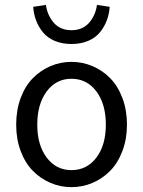

<svg xmlns="http://www.w3.org/2000/svg" viewBox="-20 -750 582 782"><path d="M45.9 -242.2Q45.9 -301.8 64.2 -350.8Q82.5 -399.9 113.8 -431.6Q145 -463.4 185.5 -480.7Q226.1 -498 271 -498Q315.9 -498 356.7 -480.7Q397.5 -463.4 428.7 -431.6Q460 -399.9 478.5 -350.8Q497.1 -301.8 497.1 -242.2Q497.1 -183.6 478.5 -134.8Q460 -85.9 428.7 -54.2Q397.5 -22.5 356.7 -5.1Q315.9 12.2 271 12.2Q226.1 12.2 185.5 -5.1Q145 -22.5 113.8 -54.2Q82.5 -85.9 64.2 -134.8Q45.9 -183.6 45.9 -242.2ZM271 -57.1Q334 -57.1 372.6 -108.2Q411.1 -159.2 411.1 -242.2Q411.1 -326.2 372.6 -377.7Q334 -429.2 271 -429.2Q208.5 -429.2 170.2 -377.7Q131.8 -326.2 131.8 -242.2Q131.8 -159.2 170.2 -108.2Q208.5 -57.1 271 -57.1ZM115.2 -722.2 167 -730Q172.9 -687.5 199.2 -657.2Q225.6 -627 271 -627Q316.4 -627 342.8 -657.2Q369.1 -687.5 375 -730L426.8 -722.2Q424.8 -692.9 415 -667Q405.3 -641.1 387.5 -618.9Q369.6 -596.7 339.6 -583.7Q309.6 -570.8 271 -570.8Q232.4 -570.8 202.4 -583.7Q172.4 -596.7 154.5 -618.9Q136.7 -641.1 127 -667Q117.2 -692.9 115.2 -722.2Z"/></svg>

Font: Source Sans Pro
Style: Regular
Weight: 400
Designer: Paul D. Hunt
Foundry: Adobe Systems Incorporated
Version: Version 3.006;hotconv 1.0.111;makeotfexe 2.5.65597